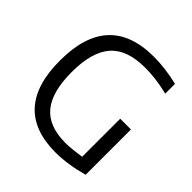

<svg xmlns="http://www.w3.org/2000/svg" viewBox="-200 -901 1061 1061"><g transform="rotate(45 331.0 -370.5)"><path d="M394 9Q51 9 51 -368Q51 -750 404 -750Q448 -750 496 -744Q544 -738 592 -726V-650Q532 -664 491 -668.5Q450 -673 411 -673Q271 -673 206.5 -599.5Q142 -526 142 -369Q142 -214 203 -140.5Q264 -67 395 -67Q418 -67 450.5 -70.5Q483 -74 514 -79V-376H598V-22Q573 -15 546 -9Q519 -3 492 1Q465 5 440 7Q415 9 394 9Z"/></g></svg>

Font: Encode Sans
Style: Regular
Weight: 400
Designer: Pablo Impallari, Andres Torresi
Foundry: Pablo Impallari, Andres Torresi
Version: Version 1.000; ttfautohint (v1.00) -l 8 -r 50 -G 200 -x 14 -